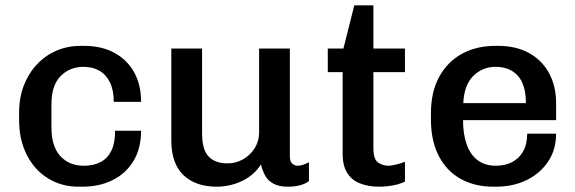

<svg xmlns="http://www.w3.org/2000/svg" viewBox="-20 -694 2170 724"><path d="M276 10Q212 10 161 -21.5Q110 -53 81 -110Q52 -167 52 -242V-269Q52 -326 70 -372Q88 -418 119.5 -451.5Q151 -485 193 -503Q235 -521 283 -521H298Q363 -521 411 -495Q459 -469 485.5 -422Q512 -375 512 -310H409Q409 -354 394.5 -383.5Q380 -413 354.5 -427.5Q329 -442 295 -442Q243 -442 208.5 -407Q174 -372 174 -301V-213Q174 -142 207.5 -105.5Q241 -69 296 -69Q332 -69 358.5 -82.5Q385 -96 399.5 -125Q414 -154 414 -201H512Q512 -134 483 -86.5Q454 -39 404 -14.5Q354 10 291 10Z M797 10Q718 10 672 -33.5Q626 -77 626 -165V-511H742V-191Q742 -130 766.5 -104Q791 -78 838 -78Q870 -78 897 -93.5Q924 -109 940.5 -135.5Q957 -162 957 -194V-511H1073V-104Q1073 -85 1082 -77Q1091 -69 1102 -69Q1113 -69 1124 -73Q1135 -77 1145 -82V-11Q1132 -1 1112 4.5Q1092 10 1065 10Q1032 10 1011 -1.5Q990 -13 979.5 -32.5Q969 -52 964 -74Q939 -34 893.5 -12Q848 10 797 10Z M1410 10Q1370 10 1338.5 -2Q1307 -14 1289.5 -41.5Q1272 -69 1272 -114V-422H1216V-511H1275L1316 -674H1388V-511H1507V-422H1388V-137Q1388 -93 1406 -81Q1424 -69 1445 -69Q1456 -69 1475.5 -74Q1495 -79 1507 -84V-9Q1495 -3 1478 1.5Q1461 6 1443 8Q1425 10 1410 10Z M1840 10Q1770 10 1717 -19.5Q1664 -49 1634.5 -106Q1605 -163 1605 -244V-267Q1605 -348 1636.5 -405Q1668 -462 1722.5 -491.5Q1777 -521 1847 -521H1860Q1925 -521 1974 -494.5Q2023 -468 2050 -419Q2077 -370 2077 -304V-241H1726Q1726 -188 1740 -149Q1754 -110 1781.5 -89.5Q1809 -69 1850 -69Q1884 -69 1910.5 -82.5Q1937 -96 1952.5 -123Q1968 -150 1968 -190H2077Q2077 -130 2047 -85Q2017 -40 1966 -15Q1915 10 1850 10ZM1727 -305H1963Q1963 -375 1932.5 -408.5Q1902 -442 1849 -442Q1799 -442 1764.5 -407.5Q1730 -373 1727 -305Z"/></svg>

Font: Chivo Medium Medium
Style: Regular
Weight: 500
Version: Version 2.002